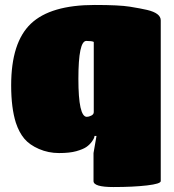

<svg xmlns="http://www.w3.org/2000/svg" viewBox="-20 -609 703 774"><path d="M44 -114Q25 -174 25 -265Q25 -438 104.5 -513.5Q184 -589 362 -589Q461 -589 504 -582Q547 -575 573 -569Q628 -556 628 -527V121Q628 132 572.5 138.5Q517 145 437 145Q357 145 357 121V8L369 -61H361Q361 -53 351 -39Q341 -25 327.5 -16Q314 -7 287.5 0.5Q261 8 218 8Q175 8 137 -8.5Q99 -25 78 -50Q57 -75 44 -114ZM328 -444Q296 -444 296 -291Q296 -138 330 -138Q338 -138 348 -143Q358 -148 358 -157V-440Q351 -444 328 -444Z"/></svg>

Font: Titan One
Style: Regular
Weight: 400
Designer: Rodrigo Fuenzalida
Foundry: Rodrigo Fuenzalida
Version: Version 1.001